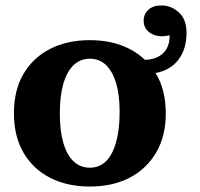

<svg xmlns="http://www.w3.org/2000/svg" viewBox="-20 -671 731 703"><path d="M309 12Q226 12 163.5 -20Q101 -52 66 -112Q31 -172 31 -256Q31 -341 66 -400.5Q101 -460 163.5 -492Q226 -524 309 -524Q392 -524 454 -492Q516 -460 551.5 -400.5Q587 -341 587 -256Q587 -172 551.5 -112Q516 -52 454 -20Q392 12 309 12ZM309 -57Q344 -57 368 -80.5Q392 -104 405 -150Q418 -196 418 -262Q418 -324 405 -367Q392 -410 368 -433Q344 -456 309 -456Q274 -456 249.5 -432.5Q225 -409 212 -364.5Q199 -320 199 -256Q199 -192 212 -147.5Q225 -103 249.5 -80Q274 -57 309 -57ZM507 -452Q552 -452 577 -476Q602 -500 601 -542Q562 -532 534 -548Q506 -564 506 -595Q506 -619 523 -635Q540 -651 571 -651Q607 -651 635 -625.5Q663 -600 663 -551Q663 -482 623.5 -441Q584 -400 507 -400Z"/></svg>

Font: Montagu Slab 144pt SemiBold
Style: Regular
Weight: 600
Version: Version 1.000